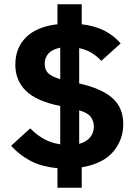

<svg xmlns="http://www.w3.org/2000/svg" viewBox="-20 -800 641 902"><path d="M250 82V-10Q174 -17 122 -45Q70 -73 32 -115L122 -197Q151 -167 186 -147.5Q221 -128 263 -122V-302Q150 -325 101 -374Q52 -423 52 -496Q52 -575 102.5 -625Q153 -675 250 -686V-780H364V-686Q424 -679 469 -656.5Q514 -634 547 -596L456 -514Q438 -534 413 -550Q388 -566 352 -574V-408Q458 -384 508.5 -339Q559 -294 559 -217Q559 -143 511.5 -87Q464 -31 364 -14V82ZM190 -500Q190 -471 207.5 -455Q225 -439 263 -428V-576Q225 -568 207.5 -548.5Q190 -529 190 -500ZM421 -206Q421 -228 408 -248.5Q395 -269 352 -282V-124Q387 -134 404 -155.5Q421 -177 421 -206Z"/></svg>

Font: IBM Plex Sans Arabic
Style: Bold
Weight: 700
Designer: Mike Abbink, Paul van der Laan, Pieter van Rosmalen, Wael Morcos, Khajak Apelian
Foundry: Bold Monday
Version: Version 1.2